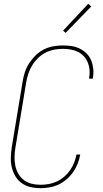

<svg xmlns="http://www.w3.org/2000/svg" viewBox="-20 -982 540 1010"><path d="M193 8Q166 8 140.5 2Q115 -4 94.5 -18.5Q74 -33 61 -55Q48 -77 42 -102Q36 -127 37 -154Q38 -181 42 -208L99 -553Q103 -578 111 -602.5Q119 -627 133.5 -649.5Q148 -672 167.5 -691Q187 -710 211 -722Q235 -734 260 -738.5Q285 -743 310 -743Q334 -743 357 -739.5Q380 -736 400 -726Q420 -716 435.5 -700.5Q451 -685 459.5 -664.5Q468 -644 470.5 -621Q473 -598 469 -575Q469 -573 468.5 -571.5Q468 -570 468 -568H448Q449 -570 449 -571.5Q449 -573 449 -574Q453 -595 451 -615.5Q449 -636 441.5 -654Q434 -672 420.5 -686.5Q407 -701 389.5 -709.5Q372 -718 351.5 -721.5Q331 -725 310 -725Q288 -725 264.5 -720.5Q241 -716 219.5 -705Q198 -694 180 -676.5Q162 -659 149.5 -638.5Q137 -618 129.5 -595.5Q122 -573 118 -550L61 -205Q57 -181 56.5 -157Q56 -133 60.5 -110.5Q65 -88 76.5 -68Q88 -48 106 -34.5Q124 -21 146.5 -15.5Q169 -10 193 -10Q215 -10 237 -14Q259 -18 279.5 -27.5Q300 -37 318 -52.5Q336 -68 349 -87Q362 -106 370 -126.5Q378 -147 382 -169H402Q398 -145 389 -122Q380 -99 365.5 -78Q351 -57 331 -39.5Q311 -22 288.5 -11.5Q266 -1 241.5 3.5Q217 8 193 8ZM325 -809 312 -821 444 -962 460 -948Z"/></svg>

Font: Iosevka Curly Thin Oblique
Style: Regular
Weight: 100
Italic angle: -9°
Monospace: yes
Designer: Belleve Invis
Foundry: Belleve Invis
Version: Version 11.1.0; ttfautohint (v1.8.3)